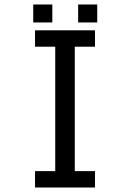

<svg xmlns="http://www.w3.org/2000/svg" viewBox="-20 -835 580 855"><path d="M213 -815V-735H128V-815ZM413 -815V-735H328V-815ZM226 -73V-627H136V-700H403V-627H313V-73H403V0H136V-73Z"/></svg>

Font: Share Tech Mono
Style: Regular
Weight: 400
Designer: Ralph Oliver du Carrois
Foundry: Ralph Oliver du Carrois
Version: Version 1.003